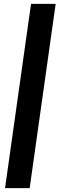

<svg xmlns="http://www.w3.org/2000/svg" viewBox="-20 -801 309 990"><path d="M133 169H6L140 -781H267Z"/></svg>

Font: Ezarion Extra Bold
Style: Italic
Weight: 800
Italic angle: -8°
Designer: Natanael Gama
Version: Version 1.001;PS 001.001;hotconv 1.0.70;makeotf.lib2.5.58329